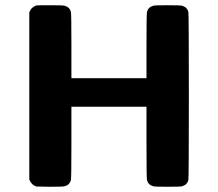

<svg xmlns="http://www.w3.org/2000/svg" viewBox="-20 -714 834 734"><path d="M92 -667Q98 -685 118 -693Q120 -694 172 -694Q222 -694 227 -692Q246 -687 251 -669Q253 -663 253 -539V-415H540V-539Q540 -663 542 -669Q547 -687 566 -692Q570 -694 621 -694Q672 -694 676 -692Q695 -687 700 -669Q702 -663 702 -347Q702 -31 700 -25Q695 -7 676 -2Q672 0 621 0Q570 0 566 -2Q547 -7 542 -25Q540 -31 540 -169V-306H253V-169Q253 -31 251 -25Q245 -6 227 -2Q222 0 170 0L119 -1Q100 -7 92 -28Z"/></svg>

Font: MathJax_SansSerif
Style: Bold
Weight: 700
Version: Version 1.1